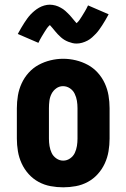

<svg xmlns="http://www.w3.org/2000/svg" viewBox="-20 -792 540 820"><path d="M250 8Q223 8 196 3Q169 -2 145 -15Q121 -28 102.5 -48.5Q84 -69 72.5 -94Q61 -119 56.5 -146Q52 -173 52 -200V-330Q52 -357 56.5 -384Q61 -411 72.5 -436Q84 -461 102.5 -481.5Q121 -502 145 -515Q169 -528 196 -534.5Q223 -541 250 -541Q277 -541 304 -534.5Q331 -528 355 -515Q379 -502 397.5 -481.5Q416 -461 427.5 -436Q439 -411 443.5 -384Q448 -357 448 -330V-200Q448 -173 443.5 -146Q439 -119 427.5 -94Q416 -69 397.5 -48.5Q379 -28 355 -15Q331 -2 304 3Q277 8 250 8ZM250 -106Q266 -106 279.5 -115.5Q293 -125 299.5 -139Q306 -153 308.5 -168.5Q311 -184 311 -200V-330Q311 -346 308.5 -361.5Q306 -377 299 -391.5Q292 -406 278.5 -415Q265 -424 249 -424Q233 -424 220 -414.5Q207 -405 200 -391Q193 -377 191 -361.5Q189 -346 189 -330V-200Q189 -184 191.5 -168.5Q194 -153 200.5 -139Q207 -125 220.5 -115.5Q234 -106 250 -106ZM307 -606Q298 -606 289.5 -608Q281 -610 272 -613.5Q263 -617 255.5 -621.5Q248 -626 240.5 -632.5Q233 -639 227 -645.5Q221 -652 216 -658Q211 -664 204 -672.5Q197 -681 193 -685Q186 -679 181 -672Q176 -665 170.5 -656Q165 -647 158 -635.5Q151 -624 144 -609L56 -647Q63 -660 70 -672Q77 -684 83.5 -694Q90 -704 96.5 -713Q103 -722 110 -729.5Q117 -737 126.5 -745Q136 -753 146.5 -759Q157 -765 169 -768.5Q181 -772 193 -772Q199 -772 205 -771Q211 -770 217 -768.5Q223 -767 228.5 -764.5Q234 -762 239.5 -759Q245 -756 249.5 -753Q254 -750 259 -745.5Q264 -741 268.5 -736.5Q273 -732 277 -728Q281 -724 284.5 -719.5Q288 -715 292 -710.5Q296 -706 300 -701Q304 -696 307 -693Q314 -699 319 -706Q324 -713 329.5 -722Q335 -731 342 -742.5Q349 -754 356 -769L444 -731Q437 -718 430 -706Q423 -694 416.5 -684Q410 -674 403.5 -665Q397 -656 390 -648.5Q383 -641 373.5 -632.5Q364 -624 353.5 -618.5Q343 -613 331 -609.5Q319 -606 307 -606Z"/></svg>

Font: Iosevka Slab Heavy
Style: Regular
Weight: 900
Monospace: yes
Designer: Belleve Invis
Foundry: Belleve Invis
Version: Version 11.1.0; ttfautohint (v1.8.3)